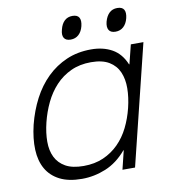

<svg xmlns="http://www.w3.org/2000/svg" viewBox="-91 -904 877 991"><g transform="rotate(-10 348.0 -408.5)"><path d="M627 -767Q620 -739 603 -723.5Q586 -708 561 -708Q536 -708 526.5 -723.5Q517 -739 524 -767Q532 -796 548.5 -811.5Q565 -827 590 -827Q616 -827 625 -811.5Q634 -796 627 -767ZM392 -767Q385 -739 368 -723.5Q351 -708 326 -708Q301 -708 291.5 -723.5Q282 -739 290 -767Q297 -796 313.5 -811.5Q330 -827 355 -827Q381 -827 390 -811.5Q399 -796 392 -767ZM538 0H472L496 -98H494Q445 -40 384 -15Q323 10 259 10Q189 10 143 -13.5Q97 -37 73 -79Q49 -121 46.5 -179.5Q44 -238 61 -309Q79 -380 110.5 -440.5Q142 -501 187.5 -545.5Q233 -590 291 -615Q349 -640 420 -640Q483 -640 529.5 -614Q576 -588 600 -530H602L627 -630H693ZM556 -309Q569 -362 569.5 -410Q570 -458 554 -495Q538 -532 502.5 -553.5Q467 -575 408 -575Q349 -575 302.5 -553.5Q256 -532 221.5 -495Q187 -458 164 -410Q141 -362 128 -309Q115 -256 115 -209.5Q115 -163 132 -128.5Q149 -94 184.5 -74Q220 -54 279 -54Q337 -54 382.5 -74Q428 -94 462.5 -128.5Q497 -163 520 -209.5Q543 -256 556 -309Z"/></g></svg>

Font: TypoPRO Sinkin Sans
Style: 300 Light Italic
Weight: 300
Italic angle: -112°
Designer: Keith Bates
Foundry: K-Type
Version: Sinkin Sans (version 1.0)  by Keith Bates   •   © 2014   www